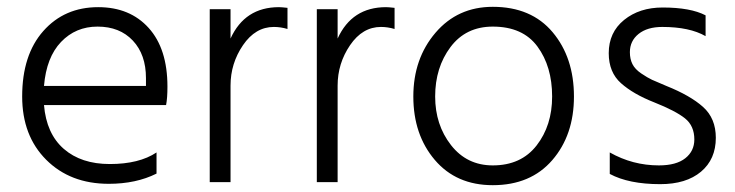

<svg xmlns="http://www.w3.org/2000/svg" viewBox="-20 -534 2154 563"><path d="M439 -25Q379 5 299 5Q186 5 115.5 -65.5Q45 -136 45 -251Q45 -373 107 -443Q169 -513 268 -513Q361 -513 416 -452Q471 -391 471 -280Q471 -246 467 -226H109Q116 -142 167 -97.5Q218 -53 302 -53Q388 -53 439 -87ZM266 -456Q202 -456 159 -411Q116 -366 109 -282H408V-305Q408 -374 369.5 -415Q331 -456 266 -456Z M656 0H595V-507H656V-421Q698 -513 798 -513Q805 -513 823 -511V-449Q803 -455 783 -455Q729 -455 692.5 -401.5Q656 -348 656 -283Z M970 0H909V-507H970V-421Q1012 -513 1112 -513Q1119 -513 1137 -511V-449Q1117 -455 1097 -455Q1043 -455 1006.5 -401.5Q970 -348 970 -283Z M1663 -251Q1663 -138 1599.5 -64.5Q1536 9 1425 9Q1318 9 1255 -65Q1192 -139 1192 -251Q1192 -362 1257 -438Q1322 -514 1425 -514Q1538 -514 1600.5 -439.5Q1663 -365 1663 -251ZM1256 -251Q1256 -168 1302.5 -108.5Q1349 -49 1425 -49Q1508 -49 1553.5 -107.5Q1599 -166 1599 -251Q1599 -339 1556 -397.5Q1513 -456 1425 -456Q1346 -456 1301 -396Q1256 -336 1256 -251Z M2079 -130Q2079 -67 2035.5 -30.5Q1992 6 1916 6Q1824 6 1768 -24V-87Q1835 -49 1912 -49Q1963 -49 1989.5 -70Q2016 -91 2016 -125Q2016 -165 1988.5 -187Q1961 -209 1898 -234Q1837 -258 1801 -290Q1765 -322 1765 -378Q1765 -439 1810 -475.5Q1855 -512 1923 -512Q2005 -512 2049 -489V-428Q2002 -455 1922 -455Q1878 -455 1852.5 -434.5Q1827 -414 1827 -381Q1827 -361 1834.5 -346Q1842 -331 1860.5 -318.5Q1879 -306 1892 -300Q1905 -294 1934 -282Q2004 -254 2041.5 -220.5Q2079 -187 2079 -130Z"/></svg>

Font: Hind Madurai Light
Style: Regular
Weight: 300
Designer: Jyotish Sonowal
Foundry: Indian Type Foundry
Version: Version 1.001;PS 1.0;hotconv 1.0.86;makeotf.lib2.5.63406; tt